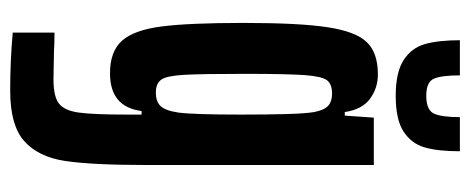

<svg xmlns="http://www.w3.org/2000/svg" viewBox="-293 -426 923 377"><g transform="rotate(90 168.5 -237.5)"><path d="M44 199V117Q66 117 80 118L136 119Q169 119 183 108.5Q197 98 201 69.5Q205 41 205 -26V-54H198Q190 8 124 8Q81 8 60 -15.5Q39 -39 32 -93Q25 -147 25 -254Q25 -364 33.5 -419.5Q42 -475 63 -496.5Q84 -518 126 -518Q153 -518 174 -502.5Q195 -487 200 -453H207L211 -510H304V-64Q304 44 296 96.5Q288 149 257 176.5Q226 204 158 204Q99 204 44 199ZM201 -126Q205 -157 205 -249Q205 -299 204 -337Q203 -375 200 -393Q196 -413 187.5 -420.5Q179 -428 164 -428Q145 -428 137.5 -418Q130 -408 127.5 -374.5Q125 -341 125 -255Q125 -170 127 -136.5Q129 -103 136.5 -92.5Q144 -82 162 -82Q179 -82 188 -91Q197 -100 201 -126ZM59 -679H128Q128 -643 134.5 -628Q141 -613 168 -613Q196 -613 203 -628Q210 -643 210 -679H277Q277 -636 269.5 -610Q262 -584 238.5 -568.5Q215 -553 168 -553Q122 -553 98 -568.5Q74 -584 66.5 -610.5Q59 -637 59 -679Z"/></g></svg>

Font: Saira Ultra Condensed
Style: Bold
Weight: 700
Width: 1
Designer: Hector Gatti with collaboration of the Omnibus-Type team
Foundry: Omnibus-Type
Version: Version 1.001; ttfautohint (v1.8)